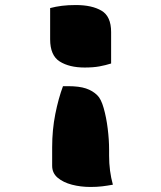

<svg xmlns="http://www.w3.org/2000/svg" viewBox="-20 -576 640 762"><path d="M179 -544Q202 -550 226 -553Q250 -556 281 -556Q345 -556 383 -533.5Q421 -511 421 -449V-324Q399 -317 374.5 -312.5Q350 -308 316 -308Q255 -308 217 -332Q179 -356 179 -420ZM230 -234H250Q294 -234 321 -225Q348 -216 366 -198Q381 -184 391.5 -147Q402 -110 407.5 -65.5Q413 -21 413 18V42Q413 103 428 157Q406 161 385.5 163.5Q365 166 339 166Q300 166 265.5 157Q231 148 209 129.5Q187 111 187 82V9Q187 -61 199.5 -123.5Q212 -186 230 -234Z"/></svg>

Font: Recursive Mn Csl St Blk
Style: Regular
Weight: 900
Monospace: yes
Version: Version 1.079;hotconv 1.0.112;makeotfexe 2.5.65598; ttfautoh